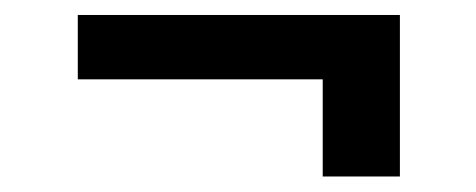

<svg xmlns="http://www.w3.org/2000/svg" viewBox="-20 -413 620 250"><path d="M500.7 -393.5V-309.7H81.3V-393.5ZM500.7 -355.1V-183.2H400.2V-355.1Z"/></svg>

Font: InterMG
Style: Bold
Weight: 700
Designer: Rasmus Andersson
Foundry: rsms
Version: Version 3.019;December 26, 2023;FontCreator 15.0.0.2955 64-b